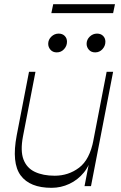

<svg xmlns="http://www.w3.org/2000/svg" viewBox="-20 -892 581 920"><path d="M227 8Q123 8 79 -51.5Q35 -111 60 -243L119 -548H150L90 -238Q77 -169 92.5 -128Q108 -87 147 -68.5Q186 -50 242 -50Q308 -50 359 -88.5Q410 -127 428 -221L420 -151Q411 -101 382 -65.5Q353 -30 312.5 -11Q272 8 227 8ZM385 0 491 -548H522L416 0ZM252 -641Q233 -641 222 -653.5Q211 -666 211 -682Q211 -702 226 -716.5Q241 -731 261 -731Q279 -731 290 -720Q301 -709 301 -692Q301 -672 287 -656.5Q273 -641 252 -641ZM436 -641Q417 -641 406 -653.5Q395 -666 395 -682Q395 -702 410 -716.5Q425 -731 445 -731Q463 -731 474 -720Q485 -709 485 -692Q485 -672 471 -656.5Q457 -641 436 -641ZM226 -829 235 -872H531L522 -829Z"/></svg>

Font: Savate ExtraLight
Style: Italic
Weight: 200
Italic angle: -11°
Designer: Max Esnée
Foundry: Plomb Type
Version: Version 2.000